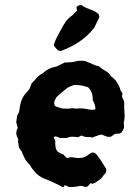

<svg xmlns="http://www.w3.org/2000/svg" viewBox="-20 -747 562 768"><path d="M377 -681Q377 -676 376 -675Q371 -664 365.5 -653.5Q360 -643 357 -636Q329 -601 295.5 -579Q262 -557 223 -543Q216 -543 210 -547Q207 -551 203.5 -554.5Q200 -558 198 -561Q197 -562 197 -564Q197 -566 195 -567Q200 -584 209 -601Q218 -618 227 -634Q234 -647 242 -659Q250 -671 263 -681Q271 -686 276 -692Q281 -698 288 -704Q288 -707 287 -710.5Q286 -714 286 -718Q294 -729 307 -726Q315 -720 325 -715.5Q335 -711 346 -707Q354 -705 361 -700.5Q368 -696 374 -691ZM477 -334Q476 -315 478 -295.5Q480 -276 475 -256Q475 -254 475.5 -250.5Q476 -247 476 -245Q477 -232 470 -223Q467 -220 465 -216Q459 -212 451.5 -212.5Q444 -213 437 -210Q435 -208 432 -206Q429 -204 425 -201Q416 -198 406 -201Q401 -203 396 -205Q391 -207 386 -209Q380 -208 374 -206Q368 -204 363 -202Q357 -201 352 -197Q346 -198 340.5 -198.5Q335 -199 329 -199Q317 -199 306 -205Q302 -203 299 -201.5Q296 -200 292 -198Q287 -199 281.5 -199.5Q276 -200 271 -200Q268 -200 265 -200Q262 -200 259 -199L245 -195H218Q215 -199 207 -200Q198 -203 197 -199Q193 -195 198 -191Q199 -190 199.5 -188.5Q200 -187 201 -185Q201 -179 201 -172.5Q201 -166 202 -160Q205 -141 218 -136Q222 -133 226.5 -132Q231 -131 235 -128Q237 -124 240.5 -121.5Q244 -119 245 -116Q250 -115 253.5 -116Q257 -117 261 -118H268L289 -115Q317 -113 336 -130Q339 -132 343 -134.5Q347 -137 352 -137Q361 -136 369 -126Q369 -125 369.5 -124.5Q370 -124 370 -124Q387 -102 400 -79Q407 -72 404 -57Q400 -53 394.5 -46Q389 -39 384 -32Q379 -29 373 -24.5Q367 -20 361 -16Q359 -15 355.5 -14Q352 -13 350 -12Q348 -13 346 -13Q344 -13 342 -14Q339 -10 335.5 -6.5Q332 -3 330 -1Q325 1 321.5 0.5Q318 0 315 -1Q309 -4 302.5 -3.5Q296 -3 289 -1Q271 2 256 1Q252 -1 248.5 -2.5Q245 -4 241 -6Q237 -6 237 -3.5Q237 -1 235 0Q234 0 232.5 0.5Q231 1 230 1Q195 -18 156 -33Q134 -42 118 -61Q114 -67 109 -72.5Q104 -78 101 -85Q101 -87 100 -87Q87 -98 79.5 -112.5Q72 -127 66 -143Q65 -144 64 -145Q63 -146 62 -147Q56 -155 55 -163.5Q54 -172 52 -181Q52 -183 52.5 -185Q53 -187 53 -190Q52 -192 50.5 -195Q49 -198 48 -201Q41 -218 51 -235Q49 -241 48 -246.5Q47 -252 45 -256Q46 -264 46.5 -269.5Q47 -275 48 -281Q49 -286 51 -290Q53 -294 56 -298Q57 -304 58 -310Q59 -316 60 -323Q65 -354 83 -374Q88 -378 91.5 -383Q95 -388 99 -393Q101 -398 102.5 -402.5Q104 -407 106 -413Q117 -424 127 -435.5Q137 -447 151 -454Q172 -474 201 -480Q210 -481 220 -488Q224 -490 229 -492Q234 -494 239 -497Q251 -497 264 -498Q277 -499 289 -503Q294 -504 299 -504Q304 -504 309 -504Q313 -504 315.5 -503.5Q318 -503 321 -503Q323 -503 324 -501Q342 -495 360 -486Q368 -483 374 -483Q386 -472 401 -464Q416 -456 424 -442Q429 -438 433.5 -434Q438 -430 443 -425Q448 -417 453.5 -408Q459 -399 461 -389Q462 -385 465 -381Q468 -377 470 -374Q469 -370 469 -367.5Q469 -365 468 -361Q469 -360 469.5 -357.5Q470 -355 471 -353Q477 -344 477 -334ZM362 -312Q360 -332 351 -346Q351 -356 350 -364Q349 -372 345 -381Q344 -384 339 -390Q337 -392 335.5 -394.5Q334 -397 332 -398Q320 -402 313.5 -403.5Q307 -405 299.5 -406Q292 -407 276 -407Q269 -405 261 -401.5Q253 -398 246 -393Q238 -386 228.5 -378.5Q219 -371 210 -362Q209 -361 207.5 -360Q206 -359 205 -357Q201 -350 198.5 -344Q196 -338 197 -331Q198 -323 206 -320Q212 -318 218 -316.5Q224 -315 229 -313Q238 -313 246 -312.5Q254 -312 261 -313Q269 -315 276 -313.5Q283 -312 290 -313Q314 -315 335 -309Q340 -308 346 -308Q352 -308 358 -308Q359 -308 360 -309.5Q361 -311 362 -312Z"/></svg>

Font: Darumadrop One
Style: Regular
Weight: 400
Version: Version 1.000